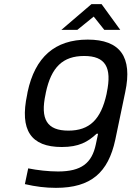

<svg xmlns="http://www.w3.org/2000/svg" viewBox="-20 -700 640 926"><path d="M113 -256 111 -244C74 -72 129 9 278 9C360 9 403 -15 446 -55H453L442 -3C423 87 372 127 260 127C215 127 160 121 116 112L100 188C152 200 199 206 250 206C419 206 502 132 536 -26L584 -256C620 -425 560 -509 403 -509C245 -509 149 -425 113 -256ZM200 -247 201 -253C227 -376 283 -430 386 -430C488 -430 521 -376 495 -253L494 -247C467 -124 412 -70 310 -70C207 -70 173 -124 200 -247ZM276 -556H353L432 -620L483 -556H560L470 -680H421Z"/></svg>

Font: LT Wave Mono
Style: Italic
Weight: 400
Designer: Daniel Lyons
Version: Version 2.5 (Glyphs App)